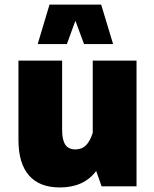

<svg xmlns="http://www.w3.org/2000/svg" viewBox="-20 -823 681 848"><path d="M61.5 -204.6V-555.2H254.4V-249Q254.4 -204.6 268.6 -183.8Q282.7 -163.1 313 -163.1Q341.8 -163.1 359.9 -181.4Q377.9 -199.7 389.6 -236.3V-555.2H583V0H428.7L404.8 -67.9Q350.6 4.9 244.1 4.9Q154.3 4.9 107.9 -48.3Q61.5 -101.6 61.5 -204.6ZM479.5 -628.4H351.1L313 -731.4L275.4 -628.4H146.5L198.7 -802.7H426.8Z"/></svg>

Font: Estedad-FD Black
Style: Regular
Weight: 900
Designer: Amin Abedi
Version: Version 7.3